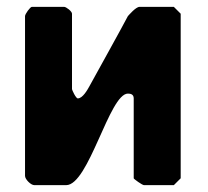

<svg xmlns="http://www.w3.org/2000/svg" viewBox="-20 -540 607 560"><path d="M190 -280V-500C190 -507 173 -520 167 -520H73C68 -520 53 -499 53 -493V-27C53 -17 70 0 80 0H173C239 0 299 -267 353 -267C361 -267 370 -265 370 -253V-20C370 -18 395 0 400 0H487L507 -20V-500L487 -520H387C376 -520 356 -496 353 -493C337 -462 257 -318 240 -287C235 -278 221 -253 207 -253C201 -253 190 -278 190 -280Z"/></svg>

Font: Asimov Print
Style: C
Weight: 500
Designer: Google
Version: Version 2.000980: 2014